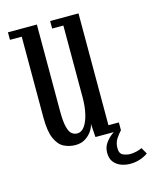

<svg xmlns="http://www.w3.org/2000/svg" viewBox="-104 -593 650 811"><g transform="rotate(-15 221.5 -188.0)"><path d="M162 11Q135.5 11 112.2 -0.5Q89 -12 74.8 -44Q60.5 -76 60.5 -137V-490H9V-523H135.5V-145Q135.5 -99.5 141.5 -75.5Q147.5 -51.5 158 -43Q168.5 -34.5 182 -34.5Q201 -34.5 214.5 -53.8Q228 -73 235.2 -104.8Q242.5 -136.5 242.5 -174.5V-490H193.5V-523H317.5V-34H363V0H251.5L247.5 -59.5Q245.5 -45.5 235 -29.2Q224.5 -13 206.2 -1Q188 11 162 11ZM364.5 147.5Q344.5 147.5 325.5 140.5Q306.5 133.5 294.2 118.2Q282 103 282 77.5Q282 54 294 36.5Q306 19 321.8 7Q337.5 -5 349 -11L363 0Q352.5 11 340.8 28.2Q329 45.5 329 69.5Q329 94 344.8 100.8Q360.5 107.5 375.5 107.5Q387.5 107.5 402.2 104.2Q417 101 427 95.5L443 123Q431 132.5 410.2 140Q389.5 147.5 364.5 147.5Z"/></g></svg>

Font: Imbue Thin 10pt
Style: Regular
Weight: 400
Version: Version 1.102